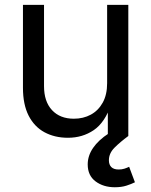

<svg xmlns="http://www.w3.org/2000/svg" viewBox="-20 -561 624 792"><path d="M260.3 7.3Q205.6 7.3 163.6 -15.4Q121.6 -38.1 98.1 -84Q74.7 -129.9 74.7 -198.7V-541H161.6V-205.6Q161.6 -142.1 194.6 -106.7Q227.5 -71.3 284.7 -71.3Q323.7 -71.3 354.7 -88.1Q385.7 -105 403.8 -137.7Q421.9 -170.4 421.9 -217.8V-541H509.3V0H424.8V-130.9H438.5Q413.1 -55.7 366.7 -24.2Q320.3 7.3 260.3 7.3ZM453.6 211.4Q406.7 211.4 374.3 187.3Q341.8 163.1 341.8 117.2Q341.8 81.5 364 49.1Q386.2 16.6 429.2 -11.2L509.3 0Q475.6 24.9 452.4 48.1Q429.2 71.3 429.2 100.1Q429.2 118.2 439.2 128.2Q449.2 138.2 469.7 138.2Q482.4 138.2 493.2 134.8Q503.9 131.3 512.7 127L536.6 190.9Q522 198.2 501.5 204.8Q481 211.4 453.6 211.4Z"/></svg>

Font: Inter 17pt
Style: Regular
Weight: 400
Version: Version 4.001;git-66647c0bb